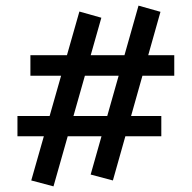

<svg xmlns="http://www.w3.org/2000/svg" viewBox="-20 -600 682 682"><path d="M381 41 302 20 472 -580 550 -558ZM42 -116V-188H553V-116ZM170 62 91 41 262 -559 340 -537ZM88 -331V-404H599V-331Z"/></svg>

Font: Ysabeau SC SemiBold
Style: Regular
Weight: 600
Designer: Christian Thalmann (Catharsis Fonts)
Version: Version 2.001;gftools[0.9.30]; featfreeze: smcp